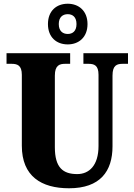

<svg xmlns="http://www.w3.org/2000/svg" viewBox="-20 -999 720 1029"><path d="M343 -761C402 -761 449 -799 449 -870C449 -941 402 -979 343 -979C283 -979 237 -941 237 -870C237 -799 283 -761 343 -761ZM343 -817C317 -817 295 -832 295 -870C295 -908 317 -923 343 -923C369 -923 390 -908 390 -870C390 -832 369 -817 343 -817ZM350 10C517 10 583 -81 583 -215V-594C583 -650 607 -657 639 -657H666V-714H427V-657H453C484 -657 508 -650 508 -598V-217C508 -110 456 -66 394 -66C318 -66 274 -100 274 -210V-594C274 -650 300 -657 330 -657H356V-714H15V-657H41C72 -657 97 -650 97 -598V-218C97 -54 202 10 350 10Z"/></svg>

Font: Noto Serif Ethiopic Condensed Black
Style: Regular
Weight: 900
Width: 3
Designer: Monotype Design Team
Foundry: Monotype Imaging Inc.
Version: Version 2.102